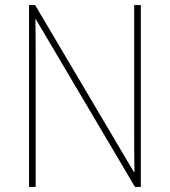

<svg xmlns="http://www.w3.org/2000/svg" viewBox="-20 -734 667 754"><path d="M533 0V-714H507V-200C507 -160 507 -107 508 -58H506L118 -714H94V0H120V-519C120 -573 120 -612 119 -658H121L510 0Z"/></svg>

Font: Noto Sans Ethiopic SemiCondensed Thin
Style: Regular
Weight: 100
Width: 4
Designer: Monotype Design Team
Foundry: Monotype Imaging Inc.
Version: Version 2.102